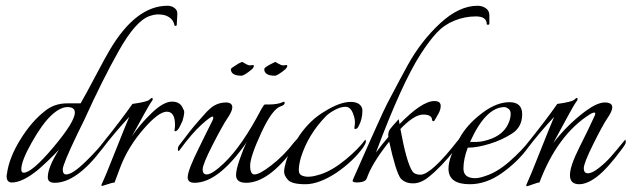

<svg xmlns="http://www.w3.org/2000/svg" viewBox="-20 -632 2194 667"><path d="M589 -542Q588 -542 586 -544Q582 -568 556 -578Q544 -582 530 -582Q516 -582 499 -576Q451 -559 393 -456Q335 -353 273 -216Q272 -215 249 -167Q198 -61 198 -43.5Q198 -26 210 -26Q232 -26 278.5 -71.5Q325 -117 347 -148Q349 -146 349 -139.5Q349 -133 335 -115Q246 3 170 3Q146 3 146 -16Q146 -51 185 -112Q150 -75 112 -42Q58 2 21 2Q3 2 3 -20Q3 -25 4 -27Q11 -83 50.5 -147Q90 -211 137 -247Q169 -273 214 -273Q237 -273 260 -273Q276 -300 311 -366.5Q346 -433 361 -458Q452 -612 562 -612Q576 -612 586.5 -604Q597 -596 596 -582L594 -546Q594 -542 589 -542ZM240 -241Q240 -260 214.5 -260Q189 -260 158 -231Q127 -202 90.5 -137.5Q54 -73 54 -44Q54 -32 62 -32Q91 -32 165.5 -120.5Q240 -209 240 -241Z M588 -198Q588 -244 559.5 -244Q531 -244 478.5 -183.5Q426 -123 399 -54L378 2Q372 2 354 8Q336 14 335 14Q330 14 334.5 5Q339 -4 351.5 -34Q364 -64 382 -110Q417 -198 429 -226Q376 -169 333 -112Q326 -102 326 -114Q326 -122 331 -128Q402 -216 440 -271Q490 -278 498 -285Q506 -292 508 -292Q510 -292 510.5 -288Q511 -284 505 -277Q499 -270 438 -158Q465 -199 506.5 -239Q548 -279 577.5 -279Q607 -279 616 -254Q620 -249 620 -243Q620 -237 618 -227.5Q616 -218 614 -212Q603 -187 598 -182Q595 -177 588 -176Q587 -177 586 -178Q588 -189 588 -198Z M956 -263Q926 -254 887.5 -170.5Q849 -87 849 -56.5Q849 -26 864 -26Q882 -26 923 -58Q967 -92 1002 -138Q1010 -147 1011 -148Q1014 -142 1013 -135.5Q1012 -129 1000 -115Q912 3 835 3Q800 3 800 -24Q800 -42 813 -79.5Q826 -117 837 -138Q739 3 656 3Q632 3 632 -16Q632 -40 671 -118Q680 -136 695 -167Q710 -198 715.5 -208Q721 -218 721 -222.5Q721 -227 718 -227Q711 -227 679 -198Q647 -169 605 -112Q598 -102 598 -114Q598 -122 603 -128Q644 -183 669.5 -211.5Q695 -240 697.5 -243Q700 -246 708.5 -253.5Q717 -261 722 -264Q742 -276 764.5 -276Q787 -276 787 -259Q787 -246 770 -221Q753 -196 718.5 -128.5Q684 -61 684 -43.5Q684 -26 698 -26Q717 -26 758 -65Q821 -125 888 -253Q897 -269 900 -269H914Q946 -269 964 -278Q968 -280 969 -275Q969 -267 956 -263ZM819 -369Q782 -369 782 -392Q782 -395 808 -411L821 -417Q841 -405 847 -405Q853 -405 857.5 -406Q862 -407 862 -402Q861 -398 856 -392Q828 -369 819 -369ZM935 -369Q898 -369 898 -392Q898 -397 916.5 -407Q935 -417 936 -417Q937 -417 947 -411Q957 -405 963 -405Q969 -405 973.5 -406Q978 -407 978 -402Q977 -398 972 -392Q944 -369 935 -369Z M1249 -147Q1251 -145 1251 -139.5Q1251 -134 1241 -119Q1207 -72 1149 -32Q1088 8 1041 8Q994 8 980.5 -7Q967 -22 967 -35Q967 -48 973 -68Q984 -109 1021 -162.5Q1058 -216 1108 -245Q1161 -278 1198 -278Q1218 -278 1228.5 -269.5Q1239 -261 1239 -248Q1239 -218 1226 -194Q1221 -183 1213 -184Q1210 -185 1211.5 -191Q1213 -197 1213 -208.5Q1213 -220 1207 -236Q1198 -261 1180.5 -261Q1163 -261 1142 -249.5Q1121 -238 1111 -227Q1050 -164 1025 -84Q1018 -58 1018 -41.5Q1018 -25 1032 -21Q1053 -13 1094 -26.5Q1135 -40 1180.5 -77.5Q1226 -115 1249 -147Z M1489 -281Q1511 -281 1511 -264Q1511 -251 1503 -237Q1495 -223 1492.5 -218.5Q1490 -214 1488.5 -212Q1487 -210 1484 -211.5Q1481 -213 1481 -215Q1481 -234 1450 -234Q1419 -234 1371 -184Q1392 -69 1412 -38Q1420 -25 1441 -25Q1479 -26 1573 -147Q1577 -142 1575.5 -135.5Q1574 -129 1561 -113Q1512 -51 1469 -17Q1442 5 1415 5Q1388 5 1372 -12Q1355 -35 1332 -140Q1271 -63 1254 -12Q1249 0 1227 1.5Q1205 3 1205 -4Q1205 -6 1209 -14.5Q1213 -23 1235 -73.5Q1257 -124 1265.5 -142.5Q1274 -161 1293 -203.5Q1312 -246 1325 -272Q1376 -369 1396 -405Q1443 -490 1509 -551Q1575 -612 1639 -612Q1655 -612 1667.5 -603.5Q1680 -595 1680 -579V-550Q1680 -546 1675.5 -546Q1671 -546 1671 -548Q1671 -575 1633 -575Q1595 -575 1559 -560.5Q1523 -546 1497 -518Q1471 -490 1442 -445Q1376 -343 1286 -102Q1309 -133 1329 -156Q1327 -173 1335.5 -184Q1344 -195 1353 -204.5Q1362 -214 1365 -218L1368 -201Q1446 -281 1489 -281Z M1605 -119Q1590 -80 1590 -46.5Q1590 -13 1631 -13Q1646 -13 1670 -22Q1709 -35 1751 -72Q1793 -109 1820 -144Q1823 -141 1823 -136Q1823 -131 1816 -121Q1779 -70 1724 -31Q1669 8 1612 8Q1538 8 1538 -46Q1538 -89 1584 -165Q1610 -206 1658 -241.5Q1706 -277 1750 -277Q1794 -277 1794 -235Q1794 -191 1759.5 -168.5Q1725 -146 1681.5 -132.5Q1638 -119 1605 -119ZM1613 -139Q1619 -139 1635.5 -139Q1652 -139 1675 -146Q1732 -163 1749 -210Q1754 -224 1754 -236.5Q1754 -249 1746 -254.5Q1738 -260 1732 -260Q1667 -259 1613 -139Z M2107 -259Q2107 -246 2090.5 -222Q2074 -198 2041 -131.5Q2008 -65 2008 -47.5Q2008 -30 2022.5 -30Q2037 -30 2060.5 -48.5Q2084 -67 2102.5 -88Q2121 -109 2152 -147Q2154 -144 2154 -138Q2154 -132 2141 -115Q2090 -46 2055 -19Q2020 8 1992 8Q1960 8 1960 -23.5Q1960 -55 1992.5 -119.5Q2025 -184 2045 -228Q2055 -249 2031 -236Q1917 -165 1854 2Q1848 2 1830.5 8.5Q1813 15 1810 15Q1806 15 1810.5 5.5Q1815 -4 1827.5 -34Q1840 -64 1858 -110Q1893 -198 1905 -226Q1852 -169 1809 -112Q1802 -102 1802 -114Q1802 -122 1807 -128Q1878 -216 1916 -271Q1966 -278 1974 -285Q1982 -292 1984 -292Q1986 -292 1986.5 -288Q1987 -284 1980.5 -276.5Q1974 -269 1902 -135Q1950 -198 2014 -246Q2055 -276 2081 -276Q2107 -276 2107 -259Z"/></svg>

Font: Italianno
Style: Regular
Weight: 400
Designer: Robert E. Leuschke
Foundry: Robert E. Leuschke
Version: Version 1.003